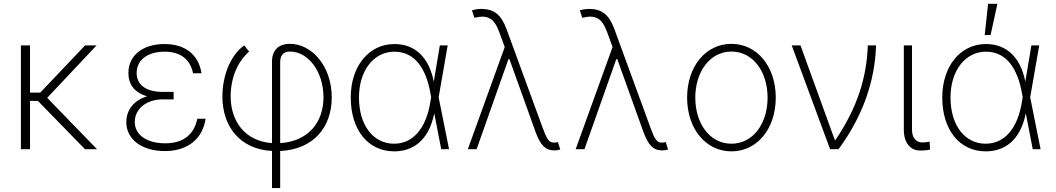

<svg xmlns="http://www.w3.org/2000/svg" viewBox="-20 -784 5547 1009"><path d="M137.8 -545.5H89.8V0H137.8V-253.9L179.3 -253.6L426.5 0H489.7L228 -269.9L487.6 -545.5H427.2L191.4 -297.2H137.8Z M892.4 -290.1V-301.1H834.5C746.1 -301.1 697.4 -339.1 698.2 -402.3C698.9 -469.1 756 -512.4 845.2 -512.4C926.1 -512.4 979 -474.4 994.7 -398.8H1039.1C1023.8 -497.9 951.3 -552.6 845.2 -552.6C730.8 -552.6 654.8 -493.6 654.8 -400.6C654.5 -343.8 683.9 -297.9 753.2 -278.1C680.4 -255.7 643.8 -204.2 643.8 -142C643.8 -53.6 722.7 9.9 846.6 9.9C970.2 9.9 1046.2 -58.2 1060.4 -160.2H1017C1000 -79.5 946.7 -30.9 848 -30.9C750.7 -30.9 688.6 -76 688.2 -142.4C688.2 -213.4 751.4 -261.7 834.5 -261.7H892.4Z M1409.4 204.5H1452.4V9.6C1628.9 0.7 1723.4 -116.1 1723.4 -272.7C1723.4 -437.9 1616.8 -553.6 1504.6 -553.6C1443.5 -553.6 1409.4 -520.6 1409.4 -459.2V-32C1272.4 -41.2 1192.1 -141.7 1192.1 -278.1C1192.8 -379.3 1230.5 -462 1289.1 -512.8L1263.5 -545.5C1194.2 -496.8 1148.4 -390.6 1148.8 -275.2C1149.5 -117.2 1242.2 0.4 1409.4 9.2ZM1452.4 -32V-456C1452.4 -492.5 1467.7 -513.1 1503.9 -513.1C1597.7 -513.1 1679.3 -411.6 1680 -273.1C1680 -139.9 1598.4 -40.8 1452.4 -32Z M2051.1 11.4C2148.4 11.7 2233 -44 2261.7 -187.1H2262.4L2298.7 0H2339.8L2285.2 -272.7L2332.7 -545.5H2291.5L2259.9 -356.9H2259.2C2234.7 -479 2164.1 -552.6 2052.9 -552.6C1918.3 -552.6 1823.2 -436.1 1823.2 -271.7C1823.2 -104.4 1911.6 11 2051.1 11.4ZM2245.7 -273.8 2241.8 -249.6C2219.5 -107.2 2149.1 -28.8 2051.1 -28.8C1938.9 -28.8 1866.5 -128.9 1866.5 -271.3C1866.5 -412.6 1943.5 -512.4 2052.9 -512.4C2163.4 -512.4 2220.2 -418.7 2242.2 -293Z M2892 6.4C2903.1 6.4 2914.1 5 2924.4 1.8L2911.9 -37.3C2905.2 -35.9 2896.3 -34.4 2890.6 -34.4C2864.7 -34.4 2852.3 -55.8 2832.4 -110.8L2641.7 -631.7C2614.3 -706 2576.7 -736.2 2512.8 -737.2C2492.9 -737.6 2473.7 -733.7 2460.2 -729.8L2473 -690.7C2543 -707.4 2576.3 -689.3 2603.7 -615.4L2632.5 -536.9L2438.6 0H2484.7L2652 -473.4H2657L2657.3 -472.7L2794.4 -90.9C2820.3 -19.5 2848 6.4 2892 6.4Z M3458.8 6.4C3469.8 6.4 3480.8 5 3491.1 1.8L3478.7 -37.3C3471.9 -35.9 3463.1 -34.4 3457.4 -34.4C3431.5 -34.4 3419 -55.8 3399.1 -110.8L3208.5 -631.7C3181.1 -706 3143.5 -736.2 3079.5 -737.2C3059.7 -737.6 3040.5 -733.7 3027 -729.8L3039.8 -690.7C3109.7 -707.4 3143.1 -689.3 3170.5 -615.4L3199.2 -536.9L3005.3 0H3051.5L3218.8 -473.4H3223.7L3224.1 -472.7L3361.2 -90.9C3387.1 -19.5 3414.8 6.4 3458.8 6.4Z M3823.9 11.4C3958.8 11.4 4056.8 -107.2 4056.8 -271C4056.8 -434.7 3958.5 -553.6 3823.9 -553.6C3688.9 -553.6 3590.9 -435 3590.9 -271C3590.9 -107.2 3688.9 11.4 3823.9 11.4ZM3823.9 -28.8C3709.2 -28.8 3633.9 -135.7 3633.9 -271C3633.9 -405.5 3709.9 -513.1 3823.9 -513.1C3938.2 -513.1 4013.8 -405.9 4013.8 -271C4013.8 -135.7 3938.6 -28.8 3823.9 -28.8Z M4342.3 0H4386.7C4512.4 -170.5 4578.1 -355.1 4583.8 -545.5H4540.5C4534.8 -375.4 4484.7 -217 4370.7 -48.7H4366.8L4186.8 -545.5H4140.6Z M4729.8 -545.5V-101.9C4729.8 -30.9 4766 7.1 4815.7 7.1C4843.8 7.1 4861.9 3.6 4867.9 1.8L4865.1 -39.8C4861.9 -38.4 4845.9 -35.5 4825.6 -35.5C4797.2 -35.5 4772.7 -57.2 4772.7 -101.9V-545.5Z M5159.8 11.4C5257.1 11.7 5341.6 -44 5370.4 -187.1H5371.1L5407.3 0H5448.5L5393.8 -272.7L5441.4 -545.5H5400.2L5368.6 -356.9H5367.9C5343.4 -479 5272.7 -552.6 5161.6 -552.6C5027 -552.6 4931.8 -436.1 4931.8 -271.7C4931.8 -104.4 5020.2 11 5159.8 11.4ZM5354.4 -273.8 5350.5 -249.6C5328.1 -107.2 5257.8 -28.8 5159.8 -28.8C5047.6 -28.8 4975.1 -128.9 4975.1 -271.3C4975.1 -412.6 5052.2 -512.4 5161.6 -512.4C5272 -512.4 5328.8 -418.7 5350.9 -293ZM5154.8 -599.8H5185.7L5221.6 -764.2H5172.6Z"/></svg>

Font: Karasuma Gothic
Style: Thin
Weight: 200
Designer: Rasmus Andersson / Ryoko Ishizuka
Foundry: rsms
Version: Version 1.00